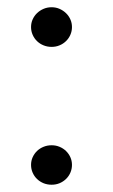

<svg xmlns="http://www.w3.org/2000/svg" viewBox="-20 -489 310 525"><path d="M121.1 -469.2Q132.8 -469.2 142.8 -464.8Q152.8 -460.4 160.4 -453.1Q168 -445.8 172.4 -436Q176.8 -426.3 176.8 -415Q176.8 -403.8 172.4 -393.8Q168 -383.8 160.4 -376.5Q152.8 -369.1 142.8 -365Q132.8 -360.8 121.1 -360.8Q109.4 -360.8 99.1 -365Q88.9 -369.1 81.3 -376.5Q73.7 -383.8 69.3 -393.8Q64.9 -403.8 64.9 -415Q64.9 -426.3 69.3 -436Q73.7 -445.8 81.3 -453.1Q88.9 -460.4 99.1 -464.8Q109.4 -469.2 121.1 -469.2ZM121.1 -91.8Q132.8 -91.8 142.8 -87.6Q152.8 -83.5 160.4 -76.2Q168 -68.8 172.4 -59.1Q176.8 -49.3 176.8 -38.1Q176.8 -26.9 172.4 -16.8Q168 -6.8 160.4 0.5Q152.8 7.8 142.8 12Q132.8 16.1 121.1 16.1Q109.4 16.1 99.1 12Q88.9 7.8 81.3 0.5Q73.7 -6.8 69.3 -16.8Q64.9 -26.9 64.9 -38.1Q64.9 -49.3 69.3 -59.1Q73.7 -68.8 81.3 -76.2Q88.9 -83.5 99.1 -87.6Q109.4 -91.8 121.1 -91.8Z"/></svg>

Font: Tuladha Jejeg
Style: Regular
Weight: 400
Designer: R.S. Wihananto
Foundry: R.S. Wihananto
Version: Version 1.92